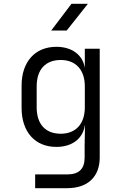

<svg xmlns="http://www.w3.org/2000/svg" viewBox="-20 -805 640 1005"><path d="M354 -785 248 -645H329L440 -785ZM424 -450C413 -518 356 -560 275 -560C163 -560 93 -481 93 -357V-240C93 -115 163 -36 275 -36C357 -36 414 -79 424 -149H425L423 -45V19C423 79 394 108 331 108H164V180H331C440 180 502 120 502 19V-550H424ZM298 -105C218 -105 172 -155 172 -243V-353C172 -441 218 -491 298 -491C376 -491 424 -440 424 -353V-243C424 -156 376 -105 298 -105Z"/></svg>

Font: Tekne LDO Light
Style: Regular
Weight: 300
Monospace: yes
Designer: Alessio Laiso, Mario Rullo, Paolo Rosset
Foundry: Alessio Laiso
Version: Version 1.000;hotconv 1.0.109;makeotfexe 2.5.65596